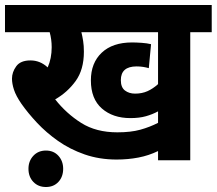

<svg xmlns="http://www.w3.org/2000/svg" viewBox="-20 -642 868 769"><path d="M742 -513V0H613V-37Q576 -19 534.5 -11Q493 -3 447 -3Q378 -3 319 -23.5Q260 -44 212.5 -77.5Q165 -111 128.5 -150Q92 -189 66 -226Q44 -258 36 -282.5Q28 -307 28 -327Q28 -353 45 -376.5Q62 -400 102 -400Q141 -400 171 -372Q187 -408 187 -453Q187 -484 179 -513H0V-622H828V-513ZM521 -267Q549 -267 571 -277Q593 -287 613 -305V-513H306Q310 -497 313 -478Q316 -459 316 -435Q316 -363 283 -317.5Q250 -272 201 -244Q246 -187 305.5 -149.5Q365 -112 450 -112Q504 -112 542 -122.5Q580 -133 613 -150V-196Q591 -184 564.5 -176.5Q538 -169 502 -169Q432 -169 388 -207.5Q344 -246 344 -320Q344 -390 387.5 -431Q431 -472 509 -472Q525 -472 547 -470.5Q569 -469 585 -465L576 -369Q566 -372 553.5 -374Q541 -376 527 -376Q464 -376 464 -321Q464 -292 480.5 -279.5Q497 -267 521 -267ZM94 34Q94 3 113.5 -18Q133 -39 164 -39Q195 -39 214 -18Q233 3 233 34Q233 66 214 86.5Q195 107 164 107Q133 107 113.5 86.5Q94 66 94 34Z"/></svg>

Font: Noto Sans Devanagari UI SemiCondensed
Style: Bold
Weight: 700
Width: 4
Designer: Jelle Bosma - Monotype Design Team
Foundry: Monotype Imaging Inc.
Version: Version 2.004; ttfautohint (v1.8.4.7-5d5b)